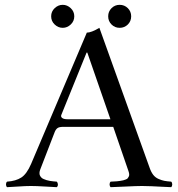

<svg xmlns="http://www.w3.org/2000/svg" viewBox="-20 -774 739 799"><path d="M207.5 -672.1Q192.9 -686 192.9 -706.1Q192.9 -726.1 207.5 -740Q222.2 -753.9 241 -753.9Q259.8 -753.9 274.4 -740Q289.1 -726.1 289.1 -706.1Q289.1 -686 274.4 -672.1Q259.8 -658.2 241 -658.2Q222.2 -658.2 207.5 -672.1ZM444.1 -672.1Q430.2 -686 430.2 -706.1Q430.2 -726.1 444.1 -740Q458 -753.9 478 -753.9Q498 -753.9 512 -740Q525.9 -726.1 525.9 -706.1Q525.9 -686 512 -672.1Q498 -658.2 478 -658.2Q458 -658.2 444.1 -672.1ZM260.7 -277.8H439.5L343.3 -555.2H340.3L235.4 -296.4Q231.9 -288.6 238.5 -283.2Q245.1 -277.8 260.7 -277.8ZM147.5 -68.8Q144.5 -61 144.3 -54.7Q144 -48.3 146.2 -43.7Q148.4 -39.1 152.1 -35.2Q155.8 -31.2 161.9 -28.8Q168 -26.4 173.8 -24.4Q179.7 -22.5 187.7 -21.2Q195.8 -20 202.1 -19.3Q208.5 -18.6 216.3 -18.1Q220.7 -13.7 220.9 -6.6Q221.2 0.5 216.3 4.9Q202.1 4.4 166.7 2.2Q131.3 0 108.4 0Q86.9 0 55.9 2.2Q24.9 4.4 9.3 4.9Q4.9 0.5 4.9 -6.6Q4.9 -13.7 9.3 -18.1Q45.9 -20.5 68.6 -35.2Q91.3 -49.8 109.4 -91.8L341.3 -638.2Q359.9 -638.2 393.6 -658.2L602.5 -76.2Q608.9 -57.6 617.9 -46.1Q627 -34.7 640.4 -29.1Q653.8 -23.4 663.8 -21.5Q673.8 -19.5 692.4 -18.1Q696.8 -13.7 696.8 -6.6Q696.8 0.5 692.4 4.9Q678.2 4.4 655.5 3.2Q632.8 2 611.1 1Q589.4 0 571.3 0Q548.8 0 500.7 2.4Q452.6 4.9 440.4 4.9Q436 0.5 436 -6.6Q436 -13.7 440.4 -18.1Q443.8 -18.1 450.2 -18.6Q460.9 -19 466.1 -19.5Q471.2 -20 480 -21.2Q488.8 -22.5 493.2 -23.7Q497.6 -24.9 503.4 -27.1Q509.3 -29.3 511.5 -32.2Q513.7 -35.2 515.9 -39.3Q518.1 -43.5 517.6 -49.3Q517.1 -55.2 514.6 -62L451.2 -246.1H242.7Q226.1 -246.1 219 -240.7Q211.9 -235.4 207.5 -224.1Z"/></svg>

Font: Linux Libertine Display
Style: Regular
Weight: 400
Designer: Philipp H. Poll
Foundry: Philipp H. Poll
Version: Version 5.0.9